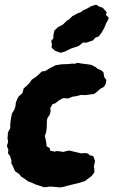

<svg xmlns="http://www.w3.org/2000/svg" viewBox="-20 -787 488 827"><path d="M170.8 19.6 162 16.8 133.4 7.6 115.8 -0.4 101.8 -5.4 84.4 -18 71.4 -26 61.2 -38.6 44.8 -49.6 34.8 -72.6 29 -83.6V-96.2L23.4 -114.8L14.4 -126.8L16 -142L9.6 -158.6L15.2 -176.2L12.4 -190.4L14.4 -217.2L24.4 -235.6L24.2 -253.4L27.2 -276.6L31.6 -298.2L42.6 -316.2L46.8 -330.8L48 -344L53.6 -359.2L60.8 -372.4L76.4 -385.4L82.2 -406.8L96 -418.2L108.2 -431.2L116.6 -443.8L133 -454.4L150.4 -469.4L159 -478.8L176.2 -481.6L193.4 -492.8L219.8 -506L246.2 -510.2L273.8 -511L291 -513L300.8 -512.2L314.8 -516.4L331.8 -513.2L357.8 -510L373.2 -507.6L394.6 -496.4L399 -491.2L416.8 -483.8L425.4 -476L429.2 -454.4L438.2 -442.8L435 -425L428 -413.2L412.2 -404.6L395.8 -390L385.8 -382.6L361.4 -379.2L345 -377.2L329 -378.2L310.4 -373.2L292.6 -370.6L273.4 -362.8L252.8 -364.4L238.6 -357.6L233 -353.6L219.2 -342.8L205.6 -337.6L197 -322.4L197.8 -306.2L193.8 -292L184.4 -278.8L181.8 -266L181.4 -237L178.2 -215.6L172.8 -201.2L175.6 -192L179.2 -172.6L180.8 -157L194.2 -149L196.6 -137.6L216.2 -134L224.6 -136.4L241 -134.8L251 -132.6L276.4 -138.6L290.8 -135.6L309 -131.4L329.8 -126.4L348 -127.8L358.8 -125.4L367.2 -117.8L381.4 -115L389.4 -93.4L384.2 -70L386.6 -57.6L386.2 -44L374.4 -28.6L345.4 -7L323.2 0.2L297.4 6.4L271.8 12.8L254 17.8L237 20.2L209.6 17.4L194.8 16.6ZM241.8 -559.6 217.8 -567.8 202.2 -581.8 203.6 -598.2 200.4 -610.2 210 -622.6V-635.8L214 -655L229.8 -670.2L251.2 -681.4L268.4 -698.6L277.6 -703.6L291.8 -717.4L314.2 -729.4L330.6 -736L336.4 -741.6L353.8 -749.4L373.4 -760.8L393.8 -766.8L408.2 -758.2L422.4 -753.8L440 -733.8L436 -723L448.4 -710.8L445.8 -701.8L439 -690.4L429.4 -667.6L418.6 -648L405.8 -630.6L389.8 -624L380.2 -612.8L353.2 -603.6L336.6 -603.4L319 -589L285 -577.6L260 -565Z"/></svg>

Font: Winky Rough
Style: Italic
Weight: 400
Italic angle: -8.97852°
Designer: Simon Atzbach
Foundry: typofactur
Version: Version 1.206